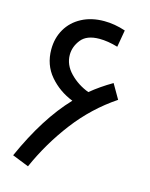

<svg xmlns="http://www.w3.org/2000/svg" viewBox="-105 -746 636 816"><g transform="rotate(15 212.5 -338.0)"><path d="M395 -370Q295 -303 221 -206Q147 -109 98 2L25 -27Q106 -209 208 -316Q147 -340 106 -388Q65 -436 65 -504Q65 -554 88 -593.5Q111 -633 153.5 -655.5Q196 -678 252 -678Q298 -678 346 -662L333 -587Q289 -600 252 -600Q196 -600 171.5 -569Q147 -538 147 -502Q147 -458 181.5 -422.5Q216 -387 264 -369Q305 -403 358 -434Z"/></g></svg>

Font: Noto Sans Arabic
Style: Regular
Weight: 400
Designer: Nadine Chahine
Foundry: Monotype Imaging Inc.
Version: Version 1.001